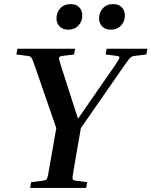

<svg xmlns="http://www.w3.org/2000/svg" viewBox="-20 -918 740 938"><path d="M406 -28 401 0H127L132 -28L188 -35Q202 -37 206.5 -41Q211 -45 215 -64L255 -292L150 -596Q142 -619 137.5 -628.5Q133 -638 128.5 -641Q124 -644 114 -645L60 -652L65 -680H347L342 -652L286 -645Q270 -643 268.5 -636.5Q267 -630 278 -596L361 -338L540 -596Q563 -629 563.5 -636.5Q564 -644 550 -645L496 -652L501 -680H700L695 -652L639 -645Q629 -644 623 -641Q617 -638 609.5 -628.5Q602 -619 586 -596L375 -292L339 -84Q333 -50 335 -43.5Q337 -37 352 -35ZM313 -773Q287 -773 271.5 -788.5Q256 -804 256 -829Q256 -857 274.5 -877.5Q293 -898 325 -898Q351 -898 366.5 -883Q382 -868 382 -842Q382 -814 363.5 -793.5Q345 -773 313 -773ZM521 -773Q495 -773 479.5 -788.5Q464 -804 464 -829Q464 -857 482.5 -877.5Q501 -898 533 -898Q559 -898 574.5 -883Q590 -868 590 -842Q590 -814 571.5 -793.5Q553 -773 521 -773Z"/></svg>

Font: Inria Serif
Style: Bold Italic
Weight: 700
Italic angle: -10°
Designer: Black Foundry Team
Foundry: Black Foundry
Version: Version 1.000; ttfautohint (v1.8.3)